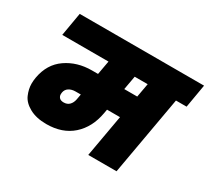

<svg xmlns="http://www.w3.org/2000/svg" viewBox="-144 -973 1308 1205"><g transform="rotate(30 510.0 -370.0)"><path d="M991 -571H914L813 0H608L662 -305H568L563 -277Q543 -165 470.5 -100.5Q398 -36 282 -36Q210 -36 160.5 -63Q111 -90 93.5 -130.5Q76 -171 76 -210Q76 -231 80 -255Q99 -362 178 -416.5Q257 -471 363 -471H407L425 -571H90L119 -740H1020ZM709 -571H615L597 -471H691ZM378 -305H340Q312 -305 292.5 -292.5Q273 -280 269 -256Q268 -250 268 -244Q268 -229 278 -218.5Q288 -208 309 -208Q335 -208 350.5 -224Q366 -240 371 -266Z"/></g></svg>

Font: Fz Poppins Black
Style: Italic
Weight: 900
Italic angle: -10°
Designer: Ninad Kale (Devanagari), Jonny Pinhorn (Latin)
Foundry: Indian Type Foundry
Version: Vit hóa bi Vntype.Com & FontZin.Com